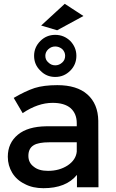

<svg xmlns="http://www.w3.org/2000/svg" viewBox="-20 -983 607 1008"><path d="M384 0H497L496 -349C495 -408 476 -454 439 -487C402 -520 349 -536 281 -536C234 -536 194 -531 162 -521C129 -510 93 -493 52 -469L99 -389C152 -425 205 -443 256 -443C297 -443 329 -434 351 -415C372 -396 383 -370 383 -336V-320H222C159 -319 109 -305 74 -276C39 -247 21 -209 21 -160C21 -129 29 -101 44 -76C59 -51 81 -31 110 -17C138 -2 171 5 208 5C287 5 346 -18 384 -65ZM336 -115C307 -96 273 -86 232 -86C200 -86 175 -93 157 -108C138 -122 129 -141 129 -165C129 -190 138 -209 156 -220C173 -231 201 -236 239 -236H383V-187C380 -158 364 -134 336 -115ZM349 -768C327 -789 301 -800 270 -800C239 -800 213 -789 192 -768C170 -746 159 -720 159 -690C159 -659 170 -633 192 -612C213 -590 239 -579 270 -579C301 -579 327 -590 349 -612C370 -633 381 -659 381 -690C381 -720 370 -746 349 -768ZM234 -725C244 -734 256 -739 270 -739C284 -739 296 -734 307 -725C317 -715 322 -703 322 -690C322 -676 317 -664 307 -655C296 -645 284 -640 270 -640C256 -640 244 -645 234 -655C223 -664 218 -676 218 -690C218 -703 223 -715 234 -725ZM320 -963 196 -849 280 -824 418 -899Z"/></svg>

Font: Argentum Sans
Style: Regular
Weight: 400
Designer: Julieta Ulanovsky
Foundry: Julieta Ulanovsky
Version: Version 5.001;March 29, 2019;FontCreator 11.5.0.2425 64-bit